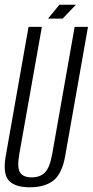

<svg xmlns="http://www.w3.org/2000/svg" viewBox="-27 -789 393 814"><path d="M99.5 5Q36 5 10 -24Q-16 -53 -2.5 -128.5L94 -675H150.5L55 -137Q44.5 -78 58.2 -57.5Q72 -37 107 -37Q142.5 -37 163.2 -57.5Q184 -78 194.5 -137L289.5 -675H346L249.5 -128.5Q236.5 -53 199.8 -24Q163 5 99.5 5ZM207.5 -710 210.5 -713.5 207.5 -710H176.5L225 -769H295L238.5 -710Z"/></svg>

Font: Anybody Condensed Light
Style: Italic
Weight: 300
Width: 3
Italic angle: -10°
Designer: Tyler Finck
Foundry: Etcetera Type Company
Version: Version 1.010; ttfautohint (v1.8.3) -l 8 -r 50 -G 200 -x 14 